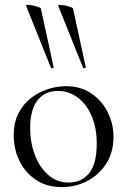

<svg xmlns="http://www.w3.org/2000/svg" viewBox="-20 -751 519 784"><path d="M231.4 13Q171.6 13 127.6 -16Q83.6 -45 59.8 -93.5Q36 -142 36 -198Q36 -250 55.2 -288Q74.4 -326 106.2 -350.5Q138 -375 175.4 -387Q212.8 -399 249.2 -399Q310 -399 353.5 -369Q397 -339 420.2 -292Q443.4 -245 443.4 -192.8Q443.4 -129.4 414.1 -83.3Q384.8 -37.2 336.8 -12.1Q288.8 13 231.4 13ZM259.8 -5.6Q312.6 -5.6 343.8 -43.4Q375 -81.2 375 -165Q375 -228.4 354.5 -276.6Q334 -324.8 298.2 -352.2Q262.4 -379.6 216 -379.6Q162.6 -379.6 132.9 -341Q103.2 -302.4 103.2 -228.6Q103.2 -167.8 123 -116.7Q142.8 -65.6 178.2 -35.6Q213.6 -5.6 259.8 -5.6ZM319.4 -474Q320.4 -471 325.9 -472.5Q331.4 -474 330.4 -476L278.2 -716Q277.2 -719 267.6 -722.5Q258 -726 245.7 -728.5Q233.4 -731 225 -731Q216.6 -731 217.8 -727ZM188.2 -474Q189.2 -471 194.7 -472.5Q200.2 -474 199.2 -476L147 -716Q146 -719 136.4 -722.5Q126.8 -726 114.5 -728.5Q102.2 -731 93.8 -731Q85.4 -731 86.6 -727Z"/></svg>

Font: Cormorant Garamond Light
Style: Regular
Weight: 300
Designer: Christian Thalmann (Catharsis Fonts)
Foundry: Catharsis Fonts
Version: Version 4.001